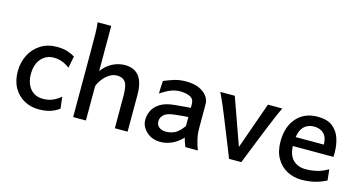

<svg xmlns="http://www.w3.org/2000/svg" viewBox="-67 -863 2164 1149"><g transform="rotate(15 1015.0 -288.5)"><path d="M211.9 8.8Q163.1 8.8 122.6 -13.7Q82 -36.1 58.1 -78.1Q34.2 -120.1 34.2 -179.2Q34.2 -235.4 57.6 -281Q81.1 -326.7 123.8 -353.8Q166.5 -380.9 224.6 -380.9Q261.2 -380.9 288.3 -372.3Q315.4 -363.8 335.9 -351.1L321.8 -277.8Q298.8 -295.4 274.9 -304.4Q251 -313.5 221.7 -313.5Q175.3 -313.5 144.8 -278.8Q114.3 -244.1 114.3 -183.1Q114.3 -127.4 142.8 -93Q171.4 -58.6 221.7 -58.6Q254.9 -58.6 281 -69.6Q307.1 -80.6 330.6 -101.1L339.4 -28.8Q312.5 -9.3 282.7 -0.2Q252.9 8.8 211.9 8.8Z M425.3 0Q425.3 0 425.3 -25.1Q425.3 -50.3 425.3 -91.1Q425.3 -131.8 425.3 -179.9Q425.3 -228 425.3 -274.9Q425.3 -321.8 425.3 -358.9Q425.3 -396 425.3 -413.6Q425.3 -472.7 424.6 -517.3Q423.8 -562 419.9 -585.9H504.4Q504.4 -585.9 504.4 -566.9Q504.4 -547.9 504.4 -517.3Q504.4 -486.8 504.4 -452.1Q504.4 -417.5 504.4 -385.7Q504.4 -354 504.4 -332.3Q504.4 -310.5 504.4 -306.2Q531.7 -343.3 568.8 -362.1Q606 -380.9 645 -380.9Q762.7 -380.9 762.7 -228.5Q762.7 -210.4 762.7 -181.9Q762.7 -153.3 762.7 -122.1Q762.7 -90.8 762.7 -63Q762.7 -35.2 762.7 -17.6Q762.7 0 762.7 0H683.6Q683.6 0 683.6 -23.7Q683.6 -47.4 683.6 -81.8Q683.6 -116.2 683.6 -149.2Q683.6 -182.1 683.6 -201.2Q683.6 -265.1 666.7 -286.6Q649.9 -308.1 615.7 -308.1Q591.3 -308.1 568.6 -293.7Q545.9 -279.3 529.1 -257.3Q512.2 -235.4 504.4 -212.4V0Z M967.8 8.8Q915 8.8 880.6 -22.9Q846.2 -54.7 846.2 -96.7Q846.2 -125 859.4 -152.8Q872.6 -180.7 904.3 -201.2Q936 -221.7 992.7 -227.1Q1005.4 -228.5 1025.9 -230.2Q1046.4 -231.9 1065.2 -233.6Q1084 -235.4 1091.3 -235.4V-259.8Q1091.3 -289.1 1068.1 -301.8Q1044.9 -314.5 1003.4 -314.5Q974.6 -314.5 945.8 -302.7Q917 -291 884.8 -268.6Q884.8 -280.8 885.7 -306.6Q886.7 -332.5 888.2 -347.7Q917.5 -359.9 949.7 -370.4Q981.9 -380.9 1024.9 -380.9Q1091.3 -380.9 1131.1 -351.3Q1170.9 -321.8 1170.9 -278.3V-135.3Q1170.9 -95.7 1178.5 -63.2Q1186 -30.8 1197.8 0H1120.6Q1117.7 -8.3 1112.1 -22.9Q1106.4 -37.6 1102.5 -54.2Q1070.8 -21 1035.9 -6.1Q1001 8.8 967.8 8.8ZM983.9 -59.1Q1010.3 -59.1 1035.4 -70.1Q1060.5 -81.1 1091.3 -122.6V-178.7Q1083 -178.2 1065.9 -176.8Q1048.8 -175.3 1031 -173.6Q1013.2 -171.9 1002.4 -170.4Q959 -165 941.7 -147.7Q924.3 -130.4 924.3 -107.4Q924.3 -85.4 940.4 -72.3Q956.5 -59.1 983.9 -59.1Z M1391.1 0Q1391.1 0 1383.5 -19.3Q1376 -38.6 1363.8 -69.1Q1351.6 -99.6 1338.1 -133.3Q1324.7 -167 1312.7 -196.5Q1300.8 -226.1 1293.9 -243.2Q1285.2 -265.6 1268.8 -303.7Q1252.4 -341.8 1237.3 -373.5H1326.7L1429.7 -84L1532.2 -373.5H1621.1Q1605.5 -341.8 1589.6 -303.5Q1573.7 -265.1 1564.5 -243.2Q1558.6 -229 1547.1 -200.4Q1535.6 -171.9 1522 -137.7Q1508.3 -103.5 1495.8 -72Q1483.4 -40.5 1475.3 -20.3Q1467.3 0 1467.3 0Z M1839.4 8.8Q1792.5 8.8 1751.7 -12.7Q1710.9 -34.2 1686.3 -76.7Q1661.6 -119.1 1661.6 -181.2Q1661.6 -272 1709.5 -326.4Q1757.3 -380.9 1839.4 -380.9Q1900.4 -380.9 1933.3 -354Q1966.3 -327.1 1979.2 -286.1Q1992.2 -245.1 1992.2 -202.1Q1992.2 -197.3 1992.2 -187.7Q1992.2 -178.2 1991.7 -172.9H1716.3V-229H1917Q1917 -273.4 1894.3 -295.9Q1871.6 -318.4 1834.5 -318.4Q1789.1 -318.4 1764.4 -286.6Q1739.7 -254.9 1739.7 -184.6Q1739.7 -120.1 1769.5 -89.4Q1799.3 -58.6 1848.6 -58.6Q1884.3 -58.6 1918.5 -66.7Q1952.6 -74.7 1986.8 -95.2L1994.1 -27.3Q1954.6 -7.3 1918.2 0.7Q1881.8 8.8 1839.4 8.8Z"/></g></svg>

Font: Harmattan Medium
Style: Regular
Weight: 500
Designer: George W. Nuss III and SIL International
Foundry: SIL International
Version: Version 4.000